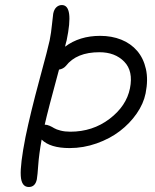

<svg xmlns="http://www.w3.org/2000/svg" viewBox="-20 -771 615 761"><path d="M94.2 -29.8Q64.9 -29.8 62.3 -74.2Q59.6 -118.7 81.1 -228Q100.6 -322.8 136.2 -454.3Q171.9 -585.9 176.8 -610.8Q183.1 -642.6 186 -673.8Q189 -705.1 190.9 -716.8Q194.3 -733.9 203.6 -742.4Q212.9 -751 225.1 -751Q273.4 -751 244.1 -610.8Q243.7 -609.4 241.2 -600.3Q238.8 -591.3 237.8 -585.9Q294.9 -628.9 377 -628.9Q422.9 -628.9 460.7 -613.8Q498.5 -598.6 523.7 -569.3Q548.8 -540 558.3 -497.6Q567.9 -455.1 557.1 -400.9Q548.8 -359.9 521.7 -320.8Q494.6 -281.7 455.1 -251.5Q415.5 -221.2 363 -202.6Q310.5 -184.1 255.9 -184.1Q178.7 -184.1 145 -217.8Q134.3 -157.2 131.6 -117.2Q128.9 -77.1 126 -60.1Q119.6 -29.8 94.2 -29.8ZM241.2 -509.8Q231 -498 213.9 -495.1Q169.4 -331.5 157.2 -276.9Q166.5 -276.9 176.5 -272.5Q186.5 -268.1 194.8 -262.9Q203.1 -257.8 220.2 -253.4Q237.3 -249 258.8 -249Q347.2 -249 414.1 -299.8Q481 -350.6 495.1 -420.9Q508.8 -489.3 472.4 -526.6Q436 -564 374 -564Q283.2 -564 241.2 -509.8Z"/></svg>

Font: Shantell Sans Bouncy
Style: Italic
Weight: 300
Italic angle: -11.31°
Designer: Stephen Nixon, Anya Danilova, Shantell Martin
Foundry: Arrow Type
Version: Version 1.006;[9816181b4]